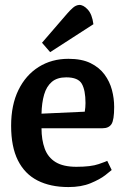

<svg xmlns="http://www.w3.org/2000/svg" viewBox="-20 -746 516 777"><path d="M257 11Q184 11 132 -15.5Q80 -42 52.5 -97Q25 -152 25 -237Q25 -321 54.5 -381.5Q84 -442 136.5 -475Q189 -508 257 -508Q311 -508 346.5 -490.5Q382 -473 403 -444.5Q424 -416 433 -382Q442 -348 442 -313Q442 -260 431 -243.5Q420 -227 395 -227H148Q148 -180 161 -144.5Q174 -109 205 -90Q236 -71 289 -71Q348 -71 379.5 -82Q411 -93 414 -95L432 -58Q428 -54 406 -37Q384 -20 346.5 -4.5Q309 11 257 11ZM148 -286 323 -294Q326 -312 326 -329Q326 -381 311 -407Q296 -433 248 -433Q211 -433 189.5 -414.5Q168 -396 158.5 -363Q149 -330 148 -286ZM183 -535 150 -573 251 -690Q263 -704 275 -714.5Q287 -725 300 -726Q317 -727 335 -707.5Q353 -688 358 -648Z"/></svg>

Font: Faustina SemiBold
Style: Regular
Weight: 600
Designer: Alfonso Garcia
Foundry: http://www.omnibus-type.com
Version: Version 1.200